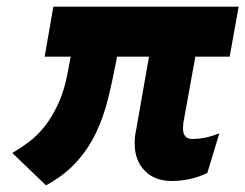

<svg xmlns="http://www.w3.org/2000/svg" viewBox="-20 -531 736 576"><path d="M17 -72Q41 -86 66.5 -105Q92 -124 114.5 -152.5Q137 -181 155.5 -221.5Q174 -262 184 -318L192 -361H114L140 -511H696L669 -361H566L530 -162Q530 -157 529.5 -153.5Q529 -150 529 -146Q529 -114 557 -114Q574 -114 593 -117.5Q612 -121 638 -131L602 -12Q577 0 549.5 6Q522 12 496 12Q444 12 414 -19Q384 -50 384 -101Q384 -111 385 -121Q386 -131 388 -139L427 -361H331L330 -355Q318 -291 304 -234.5Q290 -178 267 -130.5Q244 -83 208.5 -44Q173 -5 118 25Z"/></svg>

Font: Overpass Heavy
Style: Italic
Weight: 900
Italic angle: -10°
Designer: Delve Withrington, Dave Bailey
Foundry: Delve Fonts
Version: Version 3.000;DELV;Overpass